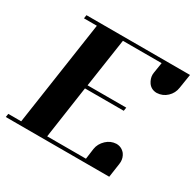

<svg xmlns="http://www.w3.org/2000/svg" viewBox="-137 -767 936 919"><g transform="rotate(30 331.5 -307.5)"><path d="M0 0 2.9 -19H74.2L159.2 -596.2H87.9L90.8 -615.2H663.1L650.9 -538.1Q646.5 -505.9 623 -483.9Q600.1 -462.4 567.9 -460.9Q538.1 -460.9 521 -483.9Q506.8 -504.9 506.8 -526.9Q506.8 -528.3 507.3 -532.2Q507.8 -536.1 507.8 -538.1L517.1 -596.2H303.2L263.2 -327.1H477.1L474.1 -308.1H259.8L217.8 -19H432.1L439.9 -77.1Q444.3 -107.4 469.2 -130.9Q492.2 -152.3 522.9 -153.8Q552.2 -153.8 570.8 -130.9Q584 -112.3 584 -89.8Q584 -81.1 583 -77.1L571.8 0Z"/></g></svg>

Font: Hjet
Style: Italic
Weight: 400
Designer: T. Christopher White
Version: Version 1.2